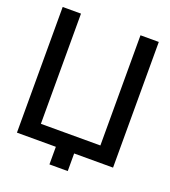

<svg xmlns="http://www.w3.org/2000/svg" viewBox="-146 -820 905 1025"><g transform="rotate(20 306.0 -307.0)"><path d="M137 -88H475V-714H579V0H358V100H254V0H33V-714H137Z"/></g></svg>

Font: Non Bureau
Style: Regular
Weight: 400
Designer: Jona Saucedo
Foundry: Non Foundry
Version: Version 1.000; ttfautohint (v1.8.4)